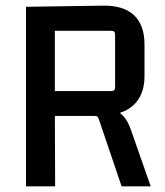

<svg xmlns="http://www.w3.org/2000/svg" viewBox="-20 -659 584 679"><path d="M175 0H72V-635L340 -639Q415 -641 453 -606Q491 -571 491 -502V-389Q491 -332 461 -296.5Q431 -261 370 -252L371 -273Q399 -267 415.5 -249.5Q432 -232 444 -197L513 0H410L330 -236Q328 -243 325 -246Q322 -249 314 -249H155L174 -267ZM174 -569V-320L158 -337H374Q387 -337 387 -350V-537Q387 -550 374 -550H159Z"/></svg>

Font: Gemunu Libre ExtraLight SemiBold
Style: Regular
Weight: 600
Version: Version 1.100